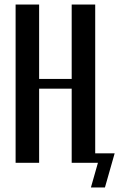

<svg xmlns="http://www.w3.org/2000/svg" viewBox="-20 -720 527 849"><path d="M153 -700V-371H297V-700H401V0H297V-328H153V0H49V-700ZM382 109 413 0H399L398 -42H487L444 109Z"/></svg>

Font: Moniqa Paragraph
Style: Bold
Weight: 700
Designer: Rajesh Rajput
Foundry: Rajesh Rajput
Version: Version 1.000